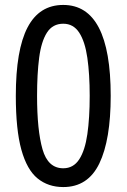

<svg xmlns="http://www.w3.org/2000/svg" viewBox="-20 -745 512 777"><path d="M236 12Q175 12 132 -23Q89 -58 66.5 -139Q44 -220 44 -357Q44 -543 91.5 -634Q139 -725 236 -725Q428 -725 428 -357Q428 -179 382 -83.5Q336 12 236 12ZM236 -64Q277 -64 300.5 -100Q324 -136 333.5 -202Q343 -268 343 -357Q343 -445 333.5 -511Q324 -577 300.5 -613Q277 -649 236 -649Q193 -649 170 -613Q147 -577 138.5 -511.5Q130 -446 130 -357Q130 -218 152 -141Q174 -64 236 -64Z"/></svg>

Font: Noto Sans Tamil Condensed
Style: Regular
Weight: 400
Width: 3
Designer: Jelle Bosma - Monotype Design Team
Foundry: Monotype Imaging Inc.
Version: Version 2.004